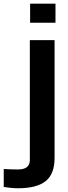

<svg xmlns="http://www.w3.org/2000/svg" viewBox="-114 -820 372 1052"><path d="M51 -695.5V-800H190V-695.5ZM-15 211.5Q-32.5 211.5 -53.8 209.5Q-75 207.5 -93.5 204.5V106Q-79 107 -55.8 107.8Q-32.5 108.5 -15 108.5Q17.5 108.5 33.5 95.5Q49.5 82.5 49.5 57.5V-600H185V45Q185 134 135.8 172.8Q86.5 211.5 -15 211.5Z"/></svg>

Font: Big Shoulders Stencil Text Thin ExtraBold
Style: Regular
Weight: 800
Version: Version 2.001